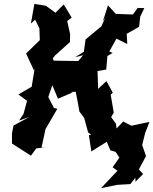

<svg xmlns="http://www.w3.org/2000/svg" viewBox="-20 -767 794 994"><path d="M345 -291 372 -292C379 -258 385 -225 391 -190L416 -156L436 -82L452 -69L440 -68L453 17L533 -33L551 11L631 35L634 -3L650 -24L586 -85L580 -127L553 -164L544 -141L569 -184L553 -277L564 -287L531 -347L488 -307L485 -399L530 -407L536 -477L563 -493L546 -501L583 -567L639 -539L636 -592L700 -628L706 -681L727 -725L693 -726L668 -692L580 -695L539 -739L512 -655L527 -680L505 -631L423 -563L414 -499L369 -471L410 -481L385 -451L258 -453L253 -464L264 -479L342 -549L343 -590L328 -658L351 -676L310 -744L267 -701L218 -737L158 -747L140 -645L162 -665L184 -620L186 -559L115 -490C129 -461 142 -431 156 -402L160 -416L144 -318L75 -278L120 -245L102 -178L79 -143L131 -161L50 -117L42 -77V-24L140 39L168 1L220 -4L195 -3L217 -105L210 -89L277 -204L259 -208L230 -265L251 -326L280 -256L357 -289ZM681 174 721 134 699 110 736 41 716 -16 732 -80 754 -136 660 -116 618 -138 554 -71 550 -37 560 -9 598 49 563 99 588 117 503 207 587 190 655 186 681 153Z"/></svg>

Font: Asimov Aggro
Style: It
Weight: 500
Designer: Google
Version: Version 2.000980; 2014